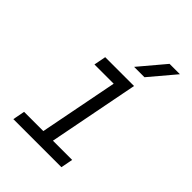

<svg xmlns="http://www.w3.org/2000/svg" viewBox="-255 -1047 1177 1177"><g transform="rotate(45 333.5 -458.5)"><path d="M372.4 -750 513 -916.7H602.9L462.2 -750ZM75.5 0 90.5 -78.1H257.2L356.8 -588.5H190.1L205.1 -666.7H455.1L340.5 -78.1H507.2L492.2 0Z"/></g></svg>

Font: Monoid
Style: Italic
Weight: 400
Width: 4
Italic angle: -11°
Monospace: yes
Version: Version 0.61